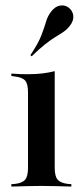

<svg xmlns="http://www.w3.org/2000/svg" viewBox="-20 -687 300 707"><path d="M83.1 -207.3V-347.6Q83.1 -378.2 72.6 -390.3Q62.1 -402.4 33.1 -405.6L21.8 -407.3V-416.1Q41.9 -414.5 55.2 -414.1Q68.5 -413.7 82.3 -413.7Q110.5 -413.7 135.1 -416.5Q159.7 -419.4 181.5 -425V-416.1V-207.3ZM132.3 -2.4Q104.8 -2.4 79.4 -1.6Q54 -0.8 21.8 0V-8.9L34.7 -9.7Q62.1 -12.9 72.6 -25.4Q83.1 -37.9 83.1 -68.5V-207.3H181.5V-68.5Q181.5 -37.9 192.3 -25.4Q203.2 -12.9 230.6 -9.7L242.7 -8.9V0Q210.5 -0.8 185.1 -1.6Q159.7 -2.4 132.3 -2.4ZM96.8 -479.8 91.9 -483.9Q121 -527.4 132.3 -556.9Q143.5 -586.3 149.6 -607.3Q155.6 -628.2 168.5 -644.4Q183.1 -663.7 201.6 -666.5Q220.2 -669.4 233.9 -658.1Q248.4 -646 250 -628.2Q251.6 -610.5 237.1 -591.9Q227.4 -579 214.5 -570.2Q201.6 -561.3 184.7 -551.2Q167.7 -541.1 146.4 -524.2Q125 -507.3 96.8 -479.8Z"/></svg>

Font: Playfair 144pt SemiCondensed SemiBold
Style: Regular
Weight: 600
Width: 4
Designer: Claus Eggers Sørensen
Foundry: Claus Eggers Sørensen
Version: Version 2.203